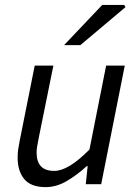

<svg xmlns="http://www.w3.org/2000/svg" viewBox="-20 -755 562 787"><path d="M167.6 12Q106.6 12 79.5 -20.8Q52.3 -53.6 52.3 -108.9Q52.3 -126.3 54.3 -141.2Q56.3 -156.2 60.3 -176L122.3 -486H198.8L138 -186.1Q134.6 -167.2 132.3 -154.6Q130 -142 130 -129.5Q130 -92.7 147.7 -73.6Q165.3 -54.5 202.9 -54.5Q230.9 -54.5 266.4 -75.7Q301.9 -96.9 346.7 -142.1L415 -486H491.4L394.8 0H331.6L339.3 -73.9H335.3Q297 -38.5 254.3 -13.3Q211.6 12 167.6 12ZM242.6 -570 399 -734.7H489.2L494.2 -725.6L309.4 -570Z"/></svg>

Font: Source Sans 3 VF
Style: Italic
Weight: 200
Italic angle: -11°
Designer: Paul D. Hunt
Foundry: Adobe Systems Incorporated
Version: Version 3.042;hotconv 1.0.118;makeotfexe 2.5.65603